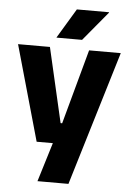

<svg xmlns="http://www.w3.org/2000/svg" viewBox="-58 -730 642 945"><g transform="rotate(5 263.0 -257.5)"><path d="M332 -122.5 250 -87 360.5 -491.5H517L316.5 172H163.5L240 -78L312 -21H142.5L9.5 -491.5H167L252 -122.5ZM283 -687H442V-685L321.5 -540H195.5V-541.5Z"/></g></svg>

Font: Anek Bangla Medium
Style: Bold
Weight: 700
Version: Version 1.003